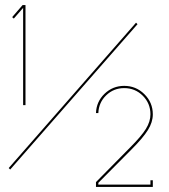

<svg xmlns="http://www.w3.org/2000/svg" viewBox="-20 -699 665 754"><path d="M20 -33.2 14.2 -39.1 514.2 -609.9 520 -604ZM580.1 35.2H356.9V16.1L491.2 -120.1Q535.2 -164.1 553 -192.9Q570.8 -221.7 570.8 -250Q570.8 -293 540.8 -323Q510.7 -353 467.8 -353Q426.3 -353 397 -324.7Q367.7 -296.4 366.2 -254.9H356.9Q358.4 -299.8 390.6 -330.8Q422.9 -361.8 467.8 -361.8Q514.2 -361.8 547.1 -329.1Q580.1 -296.4 580.1 -250Q580.1 -219.2 561 -188.5Q542 -157.7 497.1 -112.8L366.2 19V25.9H570.8V8.8H580.1ZM34.2 -626 27.8 -631.8 68.8 -679.2H80.1V-286.1H70.8V-668Z"/></svg>

Font: Rawengulk
Style: Ultralight
Weight: 200
Version: Version 0.92